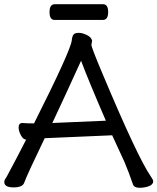

<svg xmlns="http://www.w3.org/2000/svg" viewBox="-27 -872 744 907"><path d="M220.2 -291 473.1 -301.8Q391.1 -491.2 356 -585Q277.8 -413.1 220.2 -291ZM632.8 15.1Q606.9 15.1 601.1 -1Q582 -57.1 561 -106.9L502.9 -232.9L345.2 -226.1Q199.2 -219.2 184.1 -219.2Q101.1 -46.9 86.9 -7.8Q79.1 13.2 37.1 13.2Q-6.8 13.2 -6.8 -12.2Q-6.8 -20 -2.4 -26.1Q2 -32.2 5.9 -39.6Q9.8 -46.9 19.3 -64.9Q28.8 -83 48.3 -119.4Q67.9 -155.8 96.2 -211.9H99.1Q83 -211.9 72 -232.4Q61 -252.9 61 -270Q61 -291 79.1 -291Q98.1 -289.1 133.8 -289.1Q307.1 -633.8 312 -681.2Q314 -701.2 320.6 -709Q327.1 -716.8 346.2 -716.8Q361.8 -716.8 382.8 -706.8Q403.8 -696.8 408.2 -680.2L404.8 -660.2Q404.8 -647.9 458 -522Q624 -127 685.1 -39.1Q696.8 -22 696.8 -16.1Q696.8 0 676.3 7.6Q655.8 15.1 632.8 15.1ZM459 -777.8H231Q207 -777.8 207 -814.9Q207 -852.1 231.9 -852.1H460Q483.9 -852.1 483.9 -814.9Q483.9 -777.8 459 -777.8Z"/></svg>

Font: LXGW WenKai Screen
Style: Regular
Weight: 400
Designer: LXGW / Fontworks Inc.
Foundry: LXGW / Fontworks Inc.
Version: Version 1.510;January 18,2025